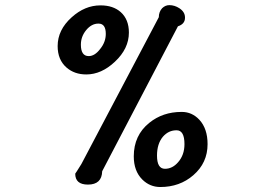

<svg xmlns="http://www.w3.org/2000/svg" viewBox="-20 -742 1016 767"><path d="M719 -670.8Q719 -646.2 690.8 -636.9L388.2 -57.9Q386.7 -4.6 331.3 -4.6Q280.5 -4.6 280.5 -48.2Q280.5 -47.2 305.1 -86.7L614.4 -673.3Q614.4 -694.4 627.7 -709.2Q640.5 -721.5 656.4 -721.5Q677.4 -721.5 696.4 -709.2Q719 -694.4 719 -672.3ZM382.1 -720.5Q431.8 -720.5 462.1 -693.8Q494.9 -664.6 494.9 -611.8Q494.9 -547.7 439 -495.4Q385.1 -444.6 324.6 -444.6Q277.4 -444.6 245.6 -472.3Q210.3 -503.1 210.3 -557.9Q210.3 -622.6 266.2 -672.8Q319 -720.5 381 -720.5ZM372.8 -647.7Q345.6 -647.7 324.1 -621.5Q303.1 -595.9 303.1 -563.6Q303.1 -517.9 334.4 -517.9Q358.5 -517.9 380 -546.2Q402.6 -573.8 402.6 -606.7Q402.6 -647.7 373.8 -647.7ZM706.2 -294.9Q747.2 -294.9 776.4 -263.6Q809.2 -228.2 809.2 -166.2Q809.2 -91.3 752.3 -42.1Q697.9 5.1 620.5 5.1Q578.5 5.1 548.2 -25.1Q514.4 -59 514.4 -117.4Q514.4 -201.5 576.4 -251.3Q630.3 -294.9 705.1 -294.9ZM684.6 -221.5Q653.3 -221.5 630.8 -195.9Q607.2 -167.7 607.2 -120.5Q607.2 -67.7 639 -67.7Q668.7 -67.7 691.3 -93.8Q716.9 -122.6 716.9 -166.2Q716.9 -221.5 685.6 -221.5Z"/></svg>

Font: Myanmar Handwriting
Style: Regular
Weight: 400
Designer: Khon Soe Zaw Thu
Foundry: PaOh Unicode khonsoezawthu@gmail.com and @hotmail.com
Version: Version 1.30 November 9, 2016